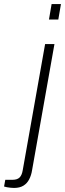

<svg xmlns="http://www.w3.org/2000/svg" viewBox="-109 -743 320 945"><path d="M132 -647 145 -723H191L178 -647ZM-40 182Q-48 182 -57.5 181Q-67 180 -75 178.5Q-83 177 -89 175L-83 142H-48Q-24 142 -12.5 130.5Q-1 119 3 94L113 -526H159L49 94Q45 120 34.5 140Q24 160 6 171Q-12 182 -40 182Z"/></svg>

Font: Archivo SemiCondensed Thin
Style: Italic
Weight: 250
Width: 4
Italic angle: -10°
Designer: Hector Gatti
Foundry: Omnibus-Type
Version: Version 2.001